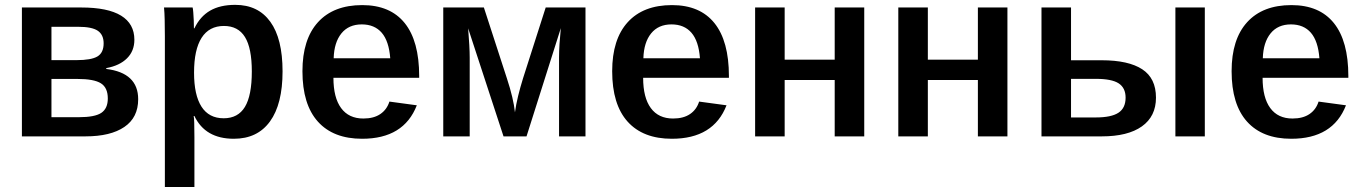

<svg xmlns="http://www.w3.org/2000/svg" viewBox="-20 -559 5584 787"><path d="M313 -528.3Q421.9 -528.3 476.3 -494.9Q530.8 -461.4 530.8 -396Q530.8 -350.1 500.7 -320.1Q470.7 -290 415.5 -279.8V-276.4Q546.4 -260.3 546.4 -152.3Q546.4 -77.1 489.7 -38.6Q433.1 0 330.1 0H69.8V-528.3ZM190.9 -312.5H293.5Q354 -312.5 379.4 -327.6Q404.8 -342.8 404.8 -381.3Q404.8 -416.5 380.9 -432.9Q356.9 -449.2 300.3 -449.2H190.9ZM190.9 -78.6H303.2Q368.7 -78.6 395.3 -96.4Q421.9 -114.3 421.9 -155.3Q421.9 -199.7 393.6 -217.5Q365.2 -235.4 297.4 -235.4H190.9Z M1138.2 -266.6Q1138.2 -132.3 1086.7 -61.3Q1035.2 9.8 938.5 9.8Q821.3 9.8 776.9 -83.5H773.9Q776.9 -72.3 776.9 3.4V207.5H655.8V-411.1Q655.8 -449.7 655 -479Q654.3 -508.3 652.3 -528.3H769.5Q771 -523.9 772.2 -508.8Q773.4 -493.7 774.2 -475.3Q774.9 -457 774.9 -442.9H776.9Q800.3 -491.7 841.3 -515.4Q882.3 -539.1 944.3 -539.1Q1038.1 -539.1 1088.1 -469.7Q1138.2 -400.4 1138.2 -266.6ZM1012.2 -266.1Q1012.2 -361.8 984.1 -407.2Q956.1 -452.6 897.9 -452.6Q837.4 -452.6 806.4 -404.1Q775.4 -355.5 775.4 -261.2Q775.4 -169.4 805.9 -121.8Q836.4 -74.2 897 -74.2Q955.6 -74.2 983.9 -120.8Q1012.2 -167.5 1012.2 -266.1Z M1346.7 -240.2Q1346.7 -158.7 1378.2 -116Q1409.7 -73.2 1469.2 -73.2Q1512.2 -73.2 1539.1 -91.6Q1565.9 -109.9 1576.2 -142.6L1688.5 -127.4Q1635.3 9.8 1464.4 9.8Q1346.2 9.8 1283 -60.5Q1219.7 -130.9 1219.7 -267.1Q1219.7 -397.9 1283.4 -468Q1347.2 -538.1 1464.8 -538.1Q1579.6 -538.1 1638.9 -464.4Q1698.2 -390.6 1698.2 -247.1V-240.2ZM1579.6 -320.3Q1574.2 -390.6 1544.7 -424.8Q1515.1 -459 1462.9 -459Q1409.2 -459 1379.4 -422.1Q1349.6 -385.3 1347.7 -320.3Z M1905.3 -322.3V0H1796.9V-528.3H1963.4L2057.6 -238.3Q2071.3 -196.8 2079.6 -161.6Q2087.9 -126.5 2090.8 -98.6Q2095.2 -130.9 2103.8 -165.8Q2112.3 -200.7 2124 -238.3L2216.8 -528.3H2379.9V0H2271.5V-322.3Q2271.5 -348.6 2273.4 -378.9Q2275.4 -409.2 2278.8 -443.8L2138.2 0H2043.9L1898.9 -442.9Q1901.9 -405.3 1903.6 -375Q1905.3 -344.7 1905.3 -322.3Z M2616.2 -240.2Q2616.2 -158.7 2647.7 -116Q2679.2 -73.2 2738.8 -73.2Q2781.7 -73.2 2808.6 -91.6Q2835.4 -109.9 2845.7 -142.6L2958 -127.4Q2904.8 9.8 2733.9 9.8Q2615.7 9.8 2552.5 -60.5Q2489.3 -130.9 2489.3 -267.1Q2489.3 -397.9 2553 -468Q2616.7 -538.1 2734.4 -538.1Q2849.1 -538.1 2908.4 -464.4Q2967.8 -390.6 2967.8 -247.1V-240.2ZM2849.1 -320.3Q2843.8 -390.6 2814.2 -424.8Q2784.7 -459 2732.4 -459Q2678.7 -459 2648.9 -422.1Q2619.1 -385.3 2617.2 -320.3Z M3196.3 -231V0H3075.2V-528.3H3196.3V-314.5H3401.4V-528.3H3522.5V0H3401.4V-231Z M3783.2 -231V0H3662.1V-528.3H3783.2V-314.5H3988.3V-528.3H4109.4V0H3988.3V-231Z M4495.6 -312Q4605.5 -312 4661.9 -275.1Q4718.3 -238.3 4718.3 -158.7Q4718.3 -82 4660.6 -41Q4603 0 4496.1 0H4249V-528.3H4370.1V-312ZM4918.5 -528.3V0H4797.9V-528.3ZM4370.1 -77.6H4471.7Q4535.2 -77.6 4564.5 -96.9Q4593.8 -116.2 4593.8 -158.7Q4593.8 -198.7 4565.4 -217.3Q4537.1 -235.8 4472.2 -235.8H4370.1Z M5155.3 -240.2Q5155.3 -158.7 5186.8 -116Q5218.3 -73.2 5277.8 -73.2Q5320.8 -73.2 5347.7 -91.6Q5374.5 -109.9 5384.8 -142.6L5497.1 -127.4Q5443.8 9.8 5272.9 9.8Q5154.8 9.8 5091.6 -60.5Q5028.3 -130.9 5028.3 -267.1Q5028.3 -397.9 5092 -468Q5155.8 -538.1 5273.4 -538.1Q5388.2 -538.1 5447.5 -464.4Q5506.8 -390.6 5506.8 -247.1V-240.2ZM5388.2 -320.3Q5382.8 -390.6 5353.3 -424.8Q5323.7 -459 5271.5 -459Q5217.8 -459 5188 -422.1Q5158.2 -385.3 5156.2 -320.3Z"/></svg>

Font: Arimo SemiBold
Style: Regular
Weight: 600
Designer: Steve Matteson
Foundry: Monotype Imaging Inc.
Version: Version 1.33